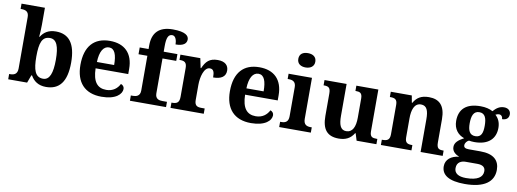

<svg xmlns="http://www.w3.org/2000/svg" viewBox="-73 -1217 5115 1900"><g transform="rotate(10 2484.5 -267.0)"><path d="M397 10C530 10 602 -76 602 -270C602 -463 531 -548 401 -548C325 -548 280 -515 251 -468H246C249 -496 252 -553 252 -589V-760H17V-707H23C65 -707 100 -697 100 -640V-123C100 -62 62 -53 24 -53H17V0H207L236 -78H243C272 -26 320 10 397 10ZM355 -65C275 -65 252 -138 252 -270C252 -408 275 -474 354 -474C421 -474 448 -407 448 -271C448 -138 421 -65 355 -65Z M955 10C1099 10 1158 -52 1158 -104C1158 -126 1143 -142 1124 -148C1101 -102 1058 -65 990 -65C900 -65 853 -123 850 -257H1178V-308C1178 -467 1089 -549 944 -549C786 -549 696 -453 696 -265C696 -91 785 10 955 10ZM1025 -321H852C855 -427 890 -484 946 -484C1003 -484 1025 -423 1025 -321Z M1240 0H1603V-53H1556C1524 -53 1485 -61 1485 -118V-468H1623V-536H1485V-591C1485 -679 1502 -712 1541 -712C1578 -712 1588 -660 1588 -627C1670 -627 1698 -658 1698 -696C1698 -732 1666 -769 1537 -769C1396 -769 1333 -697 1333 -573V-536H1244V-468H1333V-118C1333 -61 1291 -53 1262 -53H1240Z M1648 0H1982V-53H1950C1910 -53 1880 -61 1880 -120V-273C1880 -350 1905 -453 1964 -453C2001 -453 2011 -425 2011 -370C2090 -370 2136 -399 2136 -460C2136 -511 2103 -548 2027 -548C1945 -548 1909 -511 1878 -440H1873L1853 -536H1653V-483H1656C1700 -483 1727 -474 1727 -415V-125C1727 -62 1697 -53 1652 -53H1648Z M2457 10C2601 10 2660 -52 2660 -104C2660 -126 2645 -142 2626 -148C2603 -102 2560 -65 2492 -65C2402 -65 2355 -123 2352 -257H2680V-308C2680 -467 2591 -549 2446 -549C2288 -549 2198 -453 2198 -265C2198 -91 2287 10 2457 10ZM2527 -321H2354C2357 -427 2392 -484 2448 -484C2505 -484 2527 -423 2527 -321Z M2894 -626C2941 -626 2980 -649 2980 -698C2980 -749 2941 -770 2894 -770C2846 -770 2809 -749 2809 -698C2809 -649 2846 -626 2894 -626ZM2740 0H3058V-53H3046C3006 -53 2975 -67 2975 -124V-536H2740V-483H2752C2791 -483 2823 -469 2823 -416V-124C2823 -67 2793 -53 2752 -53H2740Z M3339 10C3407 10 3457 -14 3491 -71H3496L3518 0H3717V-53H3709C3670 -53 3642 -58 3642 -116V-536H3421V-483H3424C3463 -483 3490 -477 3490 -419V-227C3490 -134 3463 -75 3399 -75C3340 -75 3323 -130 3323 -216V-536H3101V-483H3104C3153 -483 3171 -470 3171 -412V-188C3171 -53 3223 10 3339 10Z M3762 0H4069V-53H4065C4021 -53 3995 -62 3995 -118V-309C3995 -391 4016 -464 4084 -464C4143 -464 4161 -415 4161 -329V0H4383V-53H4379C4334 -53 4313 -62 4313 -124V-356C4313 -491 4255 -549 4149 -549C4071 -549 4027 -520 3996 -465H3991L3978 -536H3767V-483H3771C3815 -483 3842 -474 3842 -418V-122C3842 -62 3813 -53 3768 -53H3762Z M4645 236C4842 236 4935 163 4935 44C4935 -52 4876 -109 4743 -109H4626C4591 -109 4575 -119 4575 -141C4575 -165 4594 -186 4613 -194C4624 -191 4654 -189 4668 -189C4812 -189 4878 -263 4878 -368C4878 -426 4856 -465 4826 -492C4836 -497 4848 -502 4864 -502C4882 -502 4898 -487 4898 -460C4948 -460 4966 -488 4966 -520C4966 -552 4943 -579 4899 -579C4849 -579 4818 -551 4791 -521C4761 -538 4719 -549 4668 -549C4522 -549 4454 -481 4454 -364C4454 -283 4499 -230 4562 -209C4506 -179 4472 -150 4472 -106C4472 -59 4510 -34 4545 -20C4467 -12 4411 30 4411 99C4411 188 4488 236 4645 236ZM4666 -248C4608 -248 4590 -294 4590 -364C4590 -437 4607 -489 4666 -489C4725 -489 4741 -439 4741 -365C4741 -293 4726 -248 4666 -248ZM4647 176C4570 176 4529 148 4529 97C4529 34 4578 18 4618 18H4734C4788 18 4815 38 4815 78C4815 138 4764 176 4647 176Z"/></g></svg>

Font: Noto Serif Lao
Style: Bold
Weight: 700
Designer: Monotype Design Team
Foundry: Monotype Imaging Inc.
Version: Version 2.003